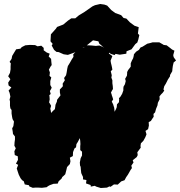

<svg xmlns="http://www.w3.org/2000/svg" viewBox="-20 -917 902 962"><path d="M99 -9 91 -14 83 -24 74 -42 68 -60 64 -73 71 -91 60 -97 70 -116 69 -134 54 -140 52 -159 59 -174 52 -187 53 -204 55 -218V-233L45 -246L44 -256L41 -274L47 -285L50 -308L43 -320L41 -329L38 -348V-366L32 -374L30 -387V-409L28 -418L32 -433L28 -452L23 -463L37 -479L28 -485L23 -489L21 -503L32 -520L21 -535L30 -552L33 -570V-583L34 -600L28 -607L38 -622L41 -637L53 -657L61 -670L82 -673L89 -681L107 -690L130 -692L156 -691L168 -685L187 -688L199 -677V-665L214 -654L229 -648L224 -634L236 -622L237 -609L239 -591L233 -583L225 -568L230 -554L228 -537L237 -529L232 -511V-491L239 -478L236 -471L230 -461L234 -446L227 -440L228 -433L229 -419L226 -404L230 -398L236 -387L232 -372L234 -364L236 -351L245 -361L255 -370L257 -383L258 -392L265 -408L266 -417L276 -430L283 -439L280 -454V-469L288 -477L295 -485L294 -498L305 -515L301 -526L311 -540L314 -554L317 -573L320 -586L328 -599L331 -604L340 -620L348 -632L347 -645L361 -659L374 -666L386 -676L401 -678L413 -690H423L440 -689L460 -687L478 -689L495 -682L505 -675L514 -672L518 -667L529 -654L525 -649L531 -645L543 -636L534 -613L536 -601L539 -589L541 -580L543 -568L535 -560L540 -540L538 -528L543 -515V-500L545 -486L546 -471L541 -463L536 -453L539 -445L541 -437L543 -432L547 -419L540 -408L547 -394L549 -387L552 -378L553 -370L554 -357L561 -370L565 -380L566 -394L576 -405L577 -420L576 -425L583 -432L592 -447L598 -464V-475L599 -483L606 -495L610 -511L607 -522L616 -538L617 -549V-556L622 -566L629 -575L635 -583V-600L641 -614L647 -625L650 -637L651 -645L662 -658L676 -667L684 -679L694 -683L718 -698L731 -701L745 -705H778L799 -693V-692L815 -690L832 -677L842 -669L854 -663L848 -641L850 -631L854 -625L862 -614L850 -604L846 -587L844 -572L843 -560L832 -541V-535L821 -518L811 -498L803 -485L799 -469L803 -463L795 -452L787 -444L779 -434L780 -420L771 -402L769 -389L762 -372L757 -354L749 -346L750 -332L743 -322L736 -311L725 -305L726 -288L722 -270L709 -261L714 -244L708 -229L698 -211L686 -199L684 -186L685 -177L668 -154L670 -140L665 -130L645 -114L649 -103L638 -87L641 -75L634 -65L621 -42L612 -29L604 -14L587 -8L570 8L551 7L534 19L528 17L516 23L485 25L462 18L455 14L435 18L434 10L411 2L413 -15L396 -18V-30L390 -43L387 -50L385 -69L384 -81L381 -88L380 -103L382 -113L384 -124L391 -138V-157L382 -165V-185L383 -195L382 -211L380 -225L370 -206L363 -195L361 -179L353 -173L346 -155L345 -135L330 -127L333 -109L330 -95L316 -80L312 -63L307 -44L300 -37L292 -30L289 -23L283 -17L274 -9L269 3L248 4L229 11L220 16L214 21L190 24L172 23H157L144 24L127 17L125 11L114 9L104 7ZM251 -667 239 -689 244 -697 233 -710 235 -745 260 -773 266 -782 297 -794 321 -814 337 -825H357L375 -840L403 -857L443 -885L456 -891L482 -897L503 -894L517 -889L537 -867L557 -852L587 -841L599 -827L613 -824L631 -805L654 -788L675 -781L671 -749L678 -741L673 -719L668 -704L658 -696L639 -670L614 -660L613 -648L580 -643L559 -647L554 -641L535 -647L501 -678L477 -699L473 -710L446 -715L403 -680L390 -676L380 -664L337 -648L320 -642L299 -645L274 -656L263 -657Z"/></svg>

Font: Winky Rough Black
Style: Italic
Weight: 900
Italic angle: -8.97852°
Designer: Simon Atzbach
Foundry: typofactur
Version: Version 1.206; ttfautohint (v1.8.4.7-5d5b)